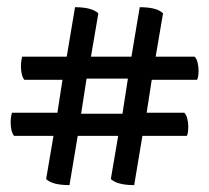

<svg xmlns="http://www.w3.org/2000/svg" viewBox="-20 -540 589 541"><path d="M175.8 -18.4Q127.4 -18.4 110 -35.5L135 -182.4L164.3 -157.2H19.6Q14.4 -163.5 12.2 -174.1Q10 -184.7 10 -194.4Q10 -204.5 11.2 -211.3Q12.5 -218 13.5 -222.4H171.2L137.9 -197.7L160 -340.4L189.3 -315.2H48.6Q43.4 -321.5 41.2 -332.1Q39 -342.7 39 -352.4Q39 -362.5 40.2 -369.3Q41.5 -376 42.5 -380.4H197.2L163.9 -355.7L191.4 -519.7Q238.6 -519.7 257.1 -502.5L232.1 -355.7L214.6 -380.4H367.2L346.2 -355.7L373.7 -519.7Q422 -519.7 439.4 -502.5L414.4 -355.7L384.6 -380.4H528.3Q534.1 -374.6 536.8 -363.5Q539.5 -352.5 539.5 -340.4Q539.5 -332.6 538.5 -326.3Q537.5 -320.1 535.5 -315.2H378.8L411.5 -340.4L389.4 -197.7L359.6 -222.4H499.3Q505.1 -216.6 507.8 -205.5Q510.5 -194.4 510.5 -184.7Q510.5 -175.6 509.5 -167.9Q508.5 -160.2 506.5 -157.2H352.8L385.5 -182.4L358.1 -18.4Q310.8 -18.4 292.3 -35.5L317.3 -182.4L334.3 -157.2H182.8L203.2 -182.4ZM205.2 -197.7 191.5 -219.6H342.5L321.7 -197.7L343.8 -340.4L357.4 -318.5H207.5L227.3 -340.4Z"/></svg>

Font: Petrona
Style: Regular
Weight: 400
Designer: Ringo R. Seeber
Foundry: Ringo R. Seeber
Version: Version 2.001; ttfautohint (v1.8.3)